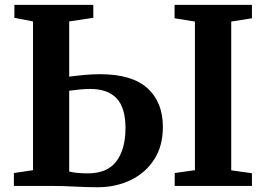

<svg xmlns="http://www.w3.org/2000/svg" viewBox="-20 -763 1089 788"><path d="M380.5 5.5Q340 5.5 288.5 2.8Q237 0 185 0H37V-53L115.5 -64.5V-675L39 -690V-743H363V-690L264 -675V-448.5Q289.5 -452 323.8 -455.2Q358 -458.5 389.5 -458.5Q522 -458.5 585.2 -401Q648.5 -343.5 648.5 -242Q648.5 -164 613 -108.8Q577.5 -53.5 516.5 -24Q455.5 5.5 380.5 5.5ZM340.5 -51.5Q420.5 -51.5 457.8 -101.2Q495 -151 495 -237.5Q495 -321 458.5 -359.5Q422 -398 349.5 -398Q329 -398 305 -395.5Q281 -393 264 -390.5V-59Q293.5 -51.5 340.5 -51.5ZM780 -64.5V-674.5L696.5 -688V-743H1014V-688L929 -674.5V-64L1014 -52V0H697V-53Z"/></svg>

Font: Merriweather Text Regular
Style: Bold
Weight: 700
Designer: Eben Sorkin
Foundry: Eben Sorkin
Version: Version 2.100; ttfautohint (v1.7.19-72a1) -l 8 -r 50 -G 200 